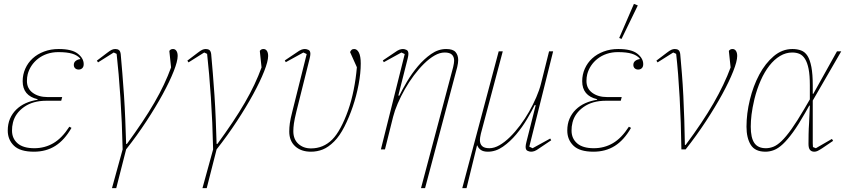

<svg xmlns="http://www.w3.org/2000/svg" viewBox="-20 -771 4387 991"><path d="M219 -251Q150 -251 104.5 -219Q59 -187 47 -139Q44 -127 43 -117.5Q42 -108 42 -97Q42 -56 71 -31Q100 -6 157 -6Q211 -6 255.5 -32Q300 -58 338 -117L349 -111Q313 -48 265.5 -18Q218 12 155 12Q84 12 52 -19Q20 -50 20 -97Q20 -131 31.5 -158Q43 -185 64 -205.5Q85 -226 113 -238.5Q141 -251 174 -256V-259Q97 -277 97 -352Q97 -386 110.5 -416.5Q124 -447 148.5 -469.5Q173 -492 207.5 -505Q242 -518 283 -518Q351 -518 381.5 -494Q412 -470 412 -440Q412 -426 404.5 -419Q397 -412 386 -412Q375 -412 368 -418.5Q361 -425 361 -436Q361 -449 370.5 -456.5Q380 -464 394 -466V-469Q379 -486 352.5 -494Q326 -502 281 -502Q250 -502 223.5 -493Q197 -484 176.5 -468Q156 -452 142.5 -431.5Q129 -411 123 -388Q119 -372 119 -353Q119 -314 149 -292Q179 -270 226 -270H301L296 -251Z M613 0Q610 -140 601.5 -267.5Q593 -395 582 -493L567 -500L486 -449L480 -458L534 -499Q548 -510 557 -514Q566 -518 575 -518Q587 -518 594 -512.5Q601 -507 603 -492Q607 -447 611.5 -393Q616 -339 620 -279Q624 -219 626.5 -155.5Q629 -92 631 -28H635Q678 -87 713.5 -140Q749 -193 777 -241.5Q805 -290 826 -334.5Q847 -379 863 -423L854 -508Q860 -518 873 -518Q884 -518 890.5 -508.5Q897 -499 897 -482Q897 -455 876.5 -403Q856 -351 820 -285Q784 -219 735.5 -145Q687 -71 631 0L580 200H558Z M1080 0Q1077 -140 1068.5 -267.5Q1060 -395 1049 -493L1034 -500L953 -449L947 -458L1001 -499Q1015 -510 1024 -514Q1033 -518 1042 -518Q1054 -518 1061 -512.5Q1068 -507 1070 -492Q1074 -447 1078.5 -393Q1083 -339 1087 -279Q1091 -219 1093.5 -155.5Q1096 -92 1098 -28H1102Q1145 -87 1180.5 -140Q1216 -193 1244 -241.5Q1272 -290 1293 -334.5Q1314 -379 1330 -423L1321 -508Q1327 -518 1340 -518Q1351 -518 1357.5 -508.5Q1364 -499 1364 -482Q1364 -455 1343.5 -403Q1323 -351 1287 -285Q1251 -219 1202.5 -145Q1154 -71 1098 0L1047 200H1025Z M1450 -459 1511 -500Q1526 -511 1535.5 -514.5Q1545 -518 1554 -518Q1562 -518 1572 -513.5Q1582 -509 1582 -493Q1582 -484 1578 -468L1510 -196Q1500 -155 1497 -133.5Q1494 -112 1494 -94Q1494 -52 1520 -28.5Q1546 -5 1585 -5Q1649 -5 1695 -51Q1717 -73 1738 -112Q1759 -151 1776.5 -200.5Q1794 -250 1805.5 -307.5Q1817 -365 1822 -424L1787 -502Q1789 -508 1794 -513Q1799 -518 1808 -518Q1823 -518 1832.5 -499.5Q1842 -481 1842 -443Q1842 -394 1831 -335.5Q1820 -277 1801 -221Q1782 -165 1757.5 -117Q1733 -69 1705 -41Q1675 -11 1646 0.5Q1617 12 1585 12Q1534 12 1503.5 -16Q1473 -44 1473 -92Q1473 -113 1476 -135Q1479 -157 1489 -196L1563 -492L1546 -500L1455 -450Z M2069 -492 2052 -500 1961 -450 1956 -459 2017 -500Q2032 -511 2041.5 -514.5Q2051 -518 2060 -518Q2068 -518 2078 -513.5Q2088 -509 2088 -493Q2088 -484 2084 -468L2036 -278L2041 -277Q2056 -308 2080.5 -349.5Q2105 -391 2136.5 -428.5Q2168 -466 2205 -492Q2242 -518 2283 -518Q2318 -518 2331.5 -502Q2345 -486 2345 -461Q2345 -447 2340 -425L2174 200H2153L2319 -425Q2324 -447 2324 -458Q2324 -478 2312.5 -489Q2301 -500 2275 -500Q2250 -500 2223 -484.5Q2196 -469 2169 -442.5Q2142 -416 2116.5 -382Q2091 -348 2070 -311Q2049 -274 2033 -237Q2017 -200 2009 -168L1967 0H1946Z M2554 -506H2575L2462 -81Q2457 -59 2457 -48Q2457 -28 2468.5 -17Q2480 -6 2506 -6Q2531 -6 2558 -21.5Q2585 -37 2612 -63.5Q2639 -90 2664.5 -124Q2690 -158 2711 -195Q2732 -232 2748 -269Q2764 -306 2772 -338L2814 -506H2835L2712 -14L2729 -6L2820 -56L2825 -47L2764 -6Q2749 5 2739.5 8.5Q2730 12 2721 12Q2713 12 2703 7.5Q2693 3 2693 -13Q2693 -22 2697 -38L2745 -228L2740 -229Q2725 -198 2700.5 -156.5Q2676 -115 2644.5 -77.5Q2613 -40 2576 -14Q2539 12 2498 12Q2475 12 2462 3Q2449 -6 2444 -20H2442L2388 200H2366Z M3107 -251Q3038 -251 2992.5 -219Q2947 -187 2935 -139Q2932 -127 2931 -117.5Q2930 -108 2930 -97Q2930 -56 2959 -31Q2988 -6 3045 -6Q3099 -6 3143.5 -32Q3188 -58 3226 -117L3237 -111Q3201 -48 3153.5 -18Q3106 12 3043 12Q2972 12 2940 -19Q2908 -50 2908 -97Q2908 -131 2919.5 -158Q2931 -185 2952 -205.5Q2973 -226 3001 -238.5Q3029 -251 3062 -256V-259Q2985 -277 2985 -352Q2985 -386 2998.5 -416.5Q3012 -447 3036.5 -469.5Q3061 -492 3095.5 -505Q3130 -518 3171 -518Q3239 -518 3269.5 -494Q3300 -470 3300 -440Q3300 -426 3292.5 -419Q3285 -412 3274 -412Q3263 -412 3256 -418.5Q3249 -425 3249 -436Q3249 -449 3258.5 -456.5Q3268 -464 3282 -466V-469Q3267 -486 3240.5 -494Q3214 -502 3169 -502Q3138 -502 3111.5 -493Q3085 -484 3064.5 -468Q3044 -452 3030.5 -431.5Q3017 -411 3011 -388Q3007 -372 3007 -353Q3007 -314 3037 -292Q3067 -270 3114 -270H3189L3184 -251ZM3252 -751 3272 -743 3188 -570 3176 -575Z M3497 0Q3495 -140 3488 -267.5Q3481 -395 3470 -493L3455 -500L3374 -449L3368 -458L3422 -499Q3436 -510 3445 -514Q3454 -518 3463 -518Q3475 -518 3482 -512.5Q3489 -507 3491 -492Q3495 -447 3499.5 -392Q3504 -337 3507 -276Q3510 -215 3512 -150.5Q3514 -86 3515 -23H3519Q3607 -141 3663 -238.5Q3719 -336 3751 -423L3742 -508Q3748 -518 3761 -518Q3772 -518 3778.5 -508.5Q3785 -499 3785 -482Q3785 -455 3764.5 -403Q3744 -351 3708 -285Q3672 -219 3623.5 -145Q3575 -71 3519 0Z M4175 -252V-50Q4175 -41 4175 -32Q4175 -23 4176 -12L4191 -6L4274 -54L4280 -44L4224 -6Q4207 5 4199 8.5Q4191 12 4183 12Q4169 12 4161 3Q4153 -6 4153 -28Q4153 -48 4153.5 -78Q4154 -108 4156 -135L4160 -226H4157L4135 -187Q4101 -127 4073 -88.5Q4045 -50 4021 -27.5Q3997 -5 3975 3.5Q3953 12 3931 12Q3877 12 3855 -23.5Q3833 -59 3833 -117Q3833 -185 3850.5 -256.5Q3868 -328 3899 -386Q3930 -444 3973.5 -481Q4017 -518 4070 -518Q4095 -518 4115 -510.5Q4135 -503 4148 -482.5Q4161 -462 4168 -425Q4175 -388 4175 -330V-287H4178L4300 -506H4322ZM3933 -6Q3952 -6 3971.5 -13.5Q3991 -21 4014 -43Q4037 -65 4065.5 -105Q4094 -145 4132 -210L4160 -258V-307V-331Q4160 -383 4153.5 -415.5Q4147 -448 4135 -467Q4123 -486 4106.5 -493Q4090 -500 4069 -500Q4036 -500 4006 -482Q3976 -464 3951 -432Q3926 -400 3906.5 -356Q3887 -312 3874 -260Q3863 -213 3859 -179.5Q3855 -146 3855 -117Q3855 -60 3873.5 -33Q3892 -6 3933 -6Z"/></svg>

Font: IBM Plex Serif Thin
Style: Italic
Weight: 100
Italic angle: -14°
Designer: Mike Abbink, Paul van der Laan, Pieter van Rosmalen
Foundry: Bold Monday
Version: Version 3.001